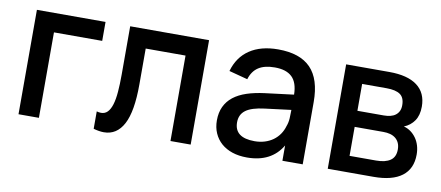

<svg xmlns="http://www.w3.org/2000/svg" viewBox="-56 -759 2246 978"><g transform="rotate(10 1066.5 -270.0)"><path d="M70 0V-540H425V-442H175.5V0Z M460 -83.5Q471 -80 482.5 -80Q503 -80 516.2 -93.8Q529.5 -107.5 537.8 -134.2Q546 -161 549.2 -200.2Q552.5 -239.5 552.5 -290V-540H960.5V0H856V-442H650V-256.5Q650 -116.5 615.2 -50.8Q580.5 15 513.5 15Q490 15 460 6.5Z M1316 -555Q1429 -555 1484.5 -497.8Q1540 -440.5 1540 -322.5V0H1435V-79Q1379.5 15 1253.5 15Q1211.5 15 1177.8 3.8Q1144 -7.5 1120.2 -28.5Q1096.5 -49.5 1083.5 -79Q1070.5 -108.5 1070.5 -145Q1070.5 -185.5 1085 -216.2Q1099.5 -247 1127.2 -268.8Q1155 -290.5 1195.2 -303.8Q1235.5 -317 1286.5 -323.5L1435 -342Q1434 -404 1404.2 -432.8Q1374.5 -461.5 1315 -461.5Q1262 -461.5 1230.8 -441.2Q1199.5 -421 1186.5 -378L1090 -403.5Q1111 -477.5 1168.8 -516.2Q1226.5 -555 1316 -555ZM1299.5 -246Q1233.5 -238 1203.5 -215.8Q1173.5 -193.5 1173.5 -153Q1173.5 -73.5 1277.5 -73.5Q1305.5 -73.5 1329.8 -81Q1354 -88.5 1373 -102.2Q1392 -116 1405.2 -135.2Q1418.5 -154.5 1425 -177.5Q1432.5 -197 1433.8 -219.2Q1435 -241.5 1435 -259.5V-263Z M1906 0H1669.5V-540H1893Q1987.5 -540 2037 -503Q2086.5 -466 2086.5 -394.5Q2086.5 -349.5 2066.8 -321Q2047 -292.5 2014 -279.5Q2033.5 -274.5 2049.8 -262.8Q2066 -251 2078 -234.2Q2090 -217.5 2096.5 -196Q2103 -174.5 2103 -149.5Q2103 -76 2053 -38Q2003 0 1906 0ZM1893.5 -456H1767V-317H1903.5Q1922 -317 1937.2 -320.8Q1952.5 -324.5 1963.5 -332.8Q1974.5 -341 1980.8 -353.8Q1987 -366.5 1987 -384.5Q1987 -423.5 1964 -439.8Q1941 -456 1893.5 -456ZM1905 -84Q1952.5 -84 1978.2 -101.8Q2004 -119.5 2004 -158.5Q2004 -178.5 1997.2 -192.8Q1990.5 -207 1978.8 -216.2Q1967 -225.5 1951 -229.8Q1935 -234 1916 -234H1767.5V-84Z"/></g></svg>

Font: Vela Sans SemBd
Style: Regular
Weight: 600
Designer: Principal design: Mikhail Sharanda - project Manrope.
Design modification: Ravid Balaliev
Foundry: Mikhail Sharanda
Version: Version 1.001